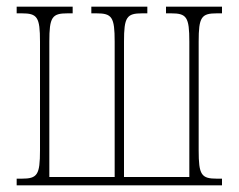

<svg xmlns="http://www.w3.org/2000/svg" viewBox="-20 -556 716 576"><path d="M30 0H646V-20H631C584 -20 576 -31 576 -105V-431C576 -505 584 -516 631 -516H646V-536H478V-516H493C540 -516 548 -505 548 -431V-25H352V-431C352 -505 360 -516 407 -516H422V-536H254V-516H269C316 -516 324 -505 324 -431V-25H128V-431C128 -505 136 -516 183 -516H198V-536H30V-516H45C92 -516 100 -505 100 -431V-105C100 -31 92 -20 45 -20H30Z"/></svg>

Font: Noto Serif ExtraCondensed Thin
Style: Regular
Weight: 100
Width: 2
Designer: Monotype Design Team
Foundry: Monotype Imaging Inc.
Version: Version 2.013